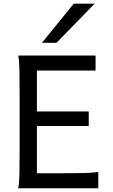

<svg xmlns="http://www.w3.org/2000/svg" viewBox="-20 -1011 606 1031"><path d="M178.2 -412.6H456.5V-334.5H178.2V-80.6H307.1Q379.4 -80.6 429 -81.8Q478.5 -83 507.8 -87.9V0H78.1Q83.5 -29.3 84.5 -84.7Q85.4 -140.1 85.4 -212.4V-500.5Q85.4 -572.8 84.5 -628.2Q83.5 -683.6 78.1 -712.9H493.2V-632.3H178.2ZM376 -991.2H488.3L283.2 -781.2H205.1Z"/></svg>

Font: Andika LitF DSA DSG
Style: Regular
Weight: 400
Designer: Victor Gaultney, Annie Olsen, Julie Remington, Don Collingsworth, Eric Hays, Becca Hirsbrunner
Foundry: SIL International
Version: Version 6.200 ; LitF DSA DSG; ttfautohint (v1.8.3.10-c5d8)